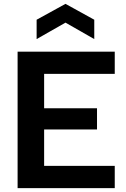

<svg xmlns="http://www.w3.org/2000/svg" viewBox="-20 -965 645 985"><path d="M70.3 -700H568.7V-586H206.4V-409.7H477.7V-300.8H206.4V-114H568.7V0H70.3ZM167.9 -863.8 316 -945.2 463.6 -863.8V-764.5L316 -848.9L167.9 -764.5Z"/></svg>

Font: AF Albert Sans Medium
Style: Regular
Weight: 500
Designer: Andreas Rasmussen
Foundry: a.Foundry
Version: Version 1.300;Glyphs 3.2 (3231)